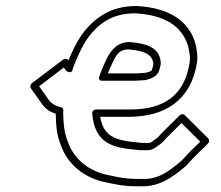

<svg xmlns="http://www.w3.org/2000/svg" viewBox="-20 -583 755 655"><path d="M476.1 -309.9C491.7 -313.6 519.3 -320.4 524.8 -348.9C526.8 -355.8 527.4 -359.2 528.5 -366C528.7 -367.7 528.6 -369.7 528.2 -371C528.3 -371.9 528.2 -372.9 528.2 -373.4C521.6 -425 472.8 -435.2 422.6 -439.5C422.3 -439.5 421.9 -439.5 421.6 -439.5C373.6 -439.5 352.9 -402.6 338.9 -371.7C329.8 -352.6 324.7 -338.8 318.8 -322.5C317.6 -319.1 314.7 -307.5 328.7 -307.5H438.7C450.2 -307.5 465 -309.5 473 -309.5C474 -309.5 475.3 -309.7 476.1 -309.9ZM475.4 -334.5C466.1 -334.3 450.7 -332.5 442.7 -332.5H348C351.2 -340.8 355.7 -351.9 361.7 -364.3C375.9 -395.8 386.5 -414.1 417.1 -414.5C466.5 -410.2 497.8 -401.1 502.9 -367.8C502.9 -367.8 502.6 -368.8 503.1 -363.5C502.6 -360.8 501.1 -354 500.4 -352.1C500.3 -351.6 500 -350.7 499.9 -350C498.5 -340.7 493.9 -339 475.4 -334.5ZM626.9 -368.7C609.1 -256.4 538.6 -209.5 423.2 -209.5H309.2C307.4 -209.5 293.1 -209.8 294.6 -194C299.4 -141.4 320 -101 370.7 -85.1C395.3 -76.4 422.3 -74.3 448.8 -71.6C453.4 -70.9 459.1 -70.5 464.2 -70.5H483.2C493.3 -70.5 501.4 -74.1 507.2 -77.6C507.4 -77.7 507.7 -77.9 507.9 -78C511 -80.1 527.2 -91.1 534.2 -97.2C534.9 -97.7 535.7 -98.6 536.1 -99.1C544.7 -109.5 552 -116.6 561.5 -125.9L599.2 -163.3L663.1 -99.7C643.4 -80.6 624.9 -63.4 606.4 -42.2C595.2 -28.9 567 -8.4 550.2 2.9C527.3 17.2 503.2 27.5 471.6 27.5H447.6C413.1 27.5 385.8 22.4 355.9 15.7C281.3 2.2 231.4 -41.2 211.1 -100.6C211.1 -100.8 211 -101 210.9 -101.1C199.6 -129 196.2 -159 195.5 -197.3C195.4 -200.2 195.6 -202.4 196 -205C196.9 -210.9 193.3 -216 188.1 -217.2C167.4 -222 154.4 -230.4 144.3 -245.1L113.4 -288.7L197.7 -352.6L205.8 -341.6C205.8 -341.6 225.1 -325.8 228.9 -350L229.2 -351.6C243.2 -387.8 259.8 -425.1 278.5 -451.9C315.8 -503 362.4 -537.2 439.8 -537.5C520.5 -533.4 574.6 -508.8 603.9 -463.9C615.1 -448.4 622.9 -428.1 625.4 -406.7C625.4 -406.2 625.5 -405.6 625.6 -405.2C628.1 -395.6 628.6 -383.7 626.9 -368.7ZM652 -369.3C654 -386.1 653.6 -400.7 650.4 -414C647.6 -437.6 638.4 -462.4 625.6 -480.1C591.9 -531.5 528.5 -558.5 444.7 -562.5C444.5 -562.5 444.3 -562.5 444.1 -562.5C356.9 -562.5 300.1 -521 258.6 -464.1C240.7 -438.4 226.1 -407.4 213.5 -376.7L212.2 -378.4C208.5 -383.3 200.7 -383.9 195 -379.5L89.3 -299.5C83.3 -295 81.6 -286.9 85.2 -281.8L122.7 -228.9C134 -212.4 149.7 -201.3 170.2 -195.1C170.2 -195.1 170.2 -194 170.2 -192.7C170.9 -153.9 174.1 -121.6 187.1 -89.1C210 -23.1 266.3 25.6 347.2 40.3C376.6 46.8 406.8 52.5 443.7 52.5H467.7C505.6 52.5 536.4 39 561.7 23.1C580 10.9 608.9 -9.3 624.6 -27.8C644.1 -50.2 666.9 -70.8 689.2 -92.9C694 -97.6 695.3 -105.8 690.6 -110.5L610.3 -190.5C605.8 -195 597.6 -194.3 592.4 -189.1L545 -142.1C535.9 -133.1 529.2 -126.8 518.4 -114.1C515.2 -111.4 498.9 -99.9 496.3 -98.2C492.4 -95.9 492.6 -95.5 487.1 -95.5H468.1C463.9 -95.5 460.4 -95.7 455.8 -96.4C427.6 -99.3 403.9 -101.2 382 -108.9C345 -120.6 328.5 -145 321.8 -184.5H419.2C543.3 -184.5 631.7 -241.1 652 -369.3Z"/></svg>

Font: Tape
Style: Regular
Weight: 500
Foundry: Cannot Into Space Fonts
Version: Version 0.97